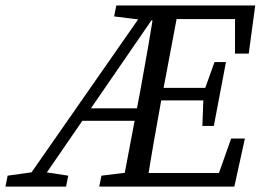

<svg xmlns="http://www.w3.org/2000/svg" viewBox="-58 -690 964 710"><path d="M-37.8 0H186.3L194.4 -40.4L95.3 -55.4H77.1L-29.8 -40.4L-37.8 0ZM21.9 0H79.2L539.8 -669.7H488.6L21.9 0ZM219.1 -243.2H480.8L489.6 -289.5H250.2L219.1 -243.2ZM309 0H435.7L445.8 -55.4H439.6L317.1 -40.4L309 0ZM364 -629.3 485.4 -614.3H548.5L559.5 -669.7H372.1L364 -629.3ZM393.8 0H483.5C499.6 -103 517.6 -207 536.6 -310L604.5 -669.7H514.8C498.8 -566.7 480.8 -462.7 461.8 -359.7L393.8 0ZM435.7 0H808.6L847.6 -177.8H796.8L733.9 0L789.6 -50.2H445.7L435.7 0ZM497.6 -318.7H722.3L730.4 -365H506.7L497.6 -318.7ZM549.6 -619.5H843.8L811.1 -669.7L811 -491.8H861.8L885.8 -669.7H559.7L549.6 -619.5ZM690.4 -224.2H732.7L777.6 -460.6H735.3L697.4 -354.9L694.4 -334.9L690.4 -224.2Z"/></svg>

Font: Source Serif Variable
Style: Italic
Weight: 389
Italic angle: -12°
Designer: Frank Grießhammer
Foundry: Adobe Systems Incorporated
Version: Version 3.001;hotconv 1.0.111;makeotfexe 2.5.65597